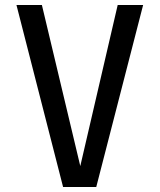

<svg xmlns="http://www.w3.org/2000/svg" viewBox="-20 -750 640 770"><path d="M233 0 46 -730H148L302 -84L452 -730H554L366 0Z"/></svg>

Font: Tiny Medium
Style: Regular
Weight: 500
Monospace: yes
Designer: Philipp Nurullin, Konstantin Bulenkov
Foundry: JetBrains
Version: Version 2.251; ttfautohint (v1.8.4.7-5d5b)